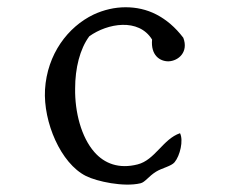

<svg xmlns="http://www.w3.org/2000/svg" viewBox="-20 -494 630 529"><path d="M485 -390C463 -419 438 -440 411 -454C384 -468 355 -474 326 -474C296 -474 266 -467 238 -454C167 -420 110 -345 104 -247C99 -158 147 -44 217 -9C247 6 321 22 367 11C380 8 389 -8 410 -21C426 -31 452 -36 461 -47C476 -65 486 -107 476 -127C429 -111 407 -53 359 -41C308 -28 268 -43 240 -75C204 -116 186 -185 187 -250C187 -306 200 -359 226 -394C276 -430 362 -445 399 -385C395 -342 420 -325 444 -325C472 -326 500 -351 485 -390Z"/></svg>

Font: Yuji Syuku Std R
Style: Regular
Weight: 400
Designer: Kataoka Yuji
Foundry: Kinuta Font Factory
Version: Version 3.000;hotconv 1.0.111;makeotfexe 2.5.65597